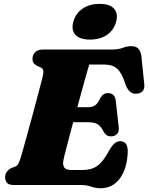

<svg xmlns="http://www.w3.org/2000/svg" viewBox="-20 -956 766 992"><path d="M398.5 0H52.5Q25 0 15.8 -11.8Q6.5 -23.5 6.5 -41Q6.5 -57 15.8 -69.2Q25 -81.5 39.5 -88L58.5 -95.5Q69 -100 74.5 -109.8Q80 -119.5 87 -141.5Q90 -150.5 98 -179.2Q106 -208 117.2 -248.8Q128.5 -289.5 141 -335Q153.5 -380.5 165 -424.2Q176.5 -468 185.8 -503.2Q195 -538.5 200 -557.5Q206 -583 203.2 -592.8Q200.5 -602.5 191.5 -607L173.5 -615Q164.5 -619.5 156.2 -627.5Q148 -635.5 148 -652Q148 -673 161.5 -686.5Q175 -700 202 -700H555.5Q591 -700 614 -708.8Q637 -717.5 659.5 -717.5Q702 -717.5 710 -670L725 -525Q728.5 -502 719.5 -488.8Q710.5 -475.5 692 -472.5Q670.5 -469 654.8 -479.8Q639 -490.5 627 -523.5Q610.5 -578 586 -600.2Q561.5 -622.5 519.5 -622.5H441Q436 -606.5 426.5 -572.8Q417 -539 404.8 -494.5Q392.5 -450 379.5 -402H437.5Q456 -402 470.5 -411.2Q485 -420.5 498.5 -450Q513 -475 537.5 -475Q573 -475 578 -436.5L593 -303.5Q597 -276.5 585 -264Q573 -251.5 553.5 -251.5Q538.5 -251.5 529 -259.2Q519.5 -267 513.5 -278.5Q500.5 -305.5 483 -315Q465.5 -324.5 433.5 -324.5H358Q340 -256.5 325.5 -201.5Q311 -146.5 307.5 -127.5Q303 -103.5 312.2 -90.5Q321.5 -77.5 352 -77.5H400.5Q435 -77.5 459 -86.2Q483 -95 503 -117.2Q523 -139.5 545.5 -181Q571 -226.5 600.5 -226.5Q640.5 -226.5 640 -173Q638 -89 600.8 -36.2Q563.5 16.5 499 16.5Q473.5 16.5 451 8.2Q428.5 0 398.5 0ZM445 -751.5Q393 -751.5 370 -775.8Q347 -800 359 -844Q370.5 -886.5 406.5 -911.2Q442.5 -936 494.5 -936Q547 -936 569.2 -911.2Q591.5 -886.5 580 -844Q568.5 -800.5 533 -776Q497.5 -751.5 445 -751.5Z"/></svg>

Font: Fraunces 9pt S050 Black
Style: Italic
Weight: 900
Italic angle: -16°
Version: Version 1.000; ttfautohint (v1.8.3)